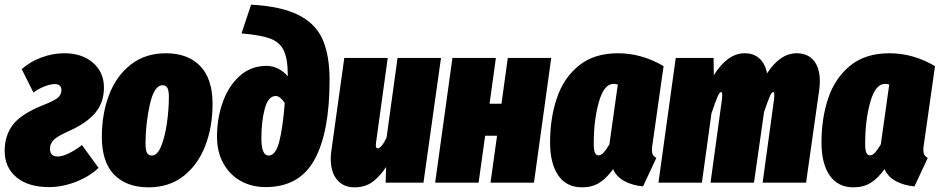

<svg xmlns="http://www.w3.org/2000/svg" viewBox="-33 -782 4023 822"><path d="M412 -407Q412 -344 375.5 -299.5Q339 -255 260 -220Q213 -199 197 -183Q181 -167 181 -145Q181 -112 214 -112Q234 -112 262.5 -126Q291 -140 318 -161L389 -63Q348 -25 290.5 -3Q233 19 177 19Q88 19 37.5 -23Q-13 -65 -13 -136Q-13 -201 21.5 -247Q56 -293 147 -330Q198 -350 214 -363Q230 -376 230 -397Q230 -409 222.5 -415.5Q215 -422 202 -422Q183 -422 157.5 -412Q132 -402 110 -386L60 -486Q96 -518 144.5 -536Q193 -554 242 -554Q318 -554 365 -513.5Q412 -473 412 -407Z M403 -196Q403 -295 434 -376Q465 -457 527 -505.5Q589 -554 677 -554Q771 -554 824 -499.5Q877 -445 877 -337Q877 -238 845.5 -157Q814 -76 752.5 -28Q691 20 603 20Q509 20 456 -34Q403 -88 403 -196ZM690 -367Q690 -395 683.5 -406Q677 -417 663 -417Q627 -417 608.5 -334.5Q590 -252 590 -167Q590 -139 596.5 -127.5Q603 -116 617 -116Q641 -116 657.5 -157.5Q674 -199 682 -257.5Q690 -316 690 -367Z M896 -197Q896 -276 921 -345.5Q946 -415 994 -457.5Q1042 -500 1108 -500Q1135 -500 1159 -487.5Q1183 -475 1199 -455V-461Q1199 -531 1181.5 -566.5Q1164 -602 1123.5 -617Q1083 -632 1001 -639L1042 -762Q1171 -755 1244.5 -718Q1318 -681 1348 -613.5Q1378 -546 1378 -439Q1378 -216 1313.5 -98.5Q1249 19 1104 19Q1045 19 998 -7Q951 -33 923.5 -82Q896 -131 896 -197ZM1186 -341Q1166 -371 1148 -371Q1115 -371 1100.5 -316.5Q1086 -262 1086 -190Q1086 -116 1117 -116Q1147 -116 1162.5 -175.5Q1178 -235 1186 -341Z M1383 -102Q1383 -120 1386 -139L1441 -534H1627L1577 -172L1576 -161Q1576 -147 1584 -147Q1600 -147 1622 -193L1669 -534H1855L1780 0H1618L1620 -67Q1593 -26 1561.5 -3Q1530 20 1485 20Q1437 20 1410 -12.5Q1383 -45 1383 -102Z M2067 0 2095 -201H2044L2016 0H1830L1904 -534H2090L2063 -338H2114L2141 -534H2327L2253 0Z M2808 -499 2761 -168Q2758 -152 2758 -140Q2758 -127 2762.5 -119Q2767 -111 2777 -106L2720 16Q2675 12 2640.5 -6.5Q2606 -25 2592 -58Q2564 -19 2533 0.5Q2502 20 2459 20Q2392 20 2357 -31Q2322 -82 2322 -172Q2322 -276 2351 -362Q2380 -448 2445 -501Q2510 -554 2613 -554Q2714 -554 2808 -499ZM2509 -167Q2509 -139 2514 -128Q2519 -117 2530 -117Q2541 -117 2552 -129.5Q2563 -142 2576 -164L2612 -420Q2603 -423 2594 -423Q2553 -423 2531 -345.5Q2509 -268 2509 -167Z M3477 -434Q3477 -416 3474 -395L3418 0H3232L3281 -358Q3282 -365 3282 -375Q3282 -388 3277 -388Q3271 -388 3263 -370Q3255 -352 3238 -302L3195 0H3009L3058 -358Q3059 -365 3059 -375Q3059 -388 3054 -388Q3048 -388 3039.5 -369Q3031 -350 3013 -297L2972 0H2786L2860 -534H3022L3023 -460Q3082 -554 3155 -554Q3194 -554 3218.5 -531.5Q3243 -509 3251 -468Q3307 -554 3378 -554Q3425 -554 3451 -522.5Q3477 -491 3477 -434Z M3970 -499 3923 -168Q3920 -152 3920 -140Q3920 -127 3924.5 -119Q3929 -111 3939 -106L3882 16Q3837 12 3802.5 -6.5Q3768 -25 3754 -58Q3726 -19 3695 0.5Q3664 20 3621 20Q3554 20 3519 -31Q3484 -82 3484 -172Q3484 -276 3513 -362Q3542 -448 3607 -501Q3672 -554 3775 -554Q3876 -554 3970 -499ZM3671 -167Q3671 -139 3676 -128Q3681 -117 3692 -117Q3703 -117 3714 -129.5Q3725 -142 3738 -164L3774 -420Q3765 -423 3756 -423Q3715 -423 3693 -345.5Q3671 -268 3671 -167Z"/></svg>

Font: Fira Sans Extra Condensed Black
Style: Italic
Weight: 900
Width: 3
Italic angle: -8°
Designer: Carrois Corporate & Edenspiekermann AG
Foundry: Carrois Corporate GbR & Edenspiekermann AG
Version: Version 4.203